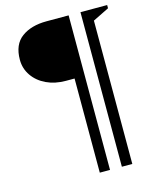

<svg xmlns="http://www.w3.org/2000/svg" viewBox="-115 -737 740 924"><g transform="rotate(-15 254.5 -275.0)"><path d="M266 110V-359H223Q169 -359 126.5 -379Q84 -399 59.5 -434.5Q35 -470 35 -514Q35 -590 82.5 -625Q130 -660 207 -660H317V110ZM376 110V-660H509V-644L428 -604V110Z"/></g></svg>

Font: Spectral Medium
Style: Regular
Weight: 500
Designer: Jean-Baptiste Levee
Foundry: Production Type
Version: Version 2.001